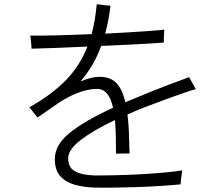

<svg xmlns="http://www.w3.org/2000/svg" viewBox="-20 -846 1040 907"><path d="M422 40Q374 38 332.5 26.5Q291 15 265 -13.5Q239 -42 239 -95Q239 -160 307 -216.5Q375 -273 514 -337Q495 -426 439 -426Q396 -426 348 -407.5Q300 -389 257 -360Q238 -346 210.5 -327.5Q183 -309 157 -291Q154 -295 146 -305Q138 -315 130 -325.5Q122 -336 118 -339Q225 -399 291.5 -467.5Q358 -536 393 -626Q313 -622 241.5 -619.5Q170 -617 129 -616Q129 -620 128 -633Q127 -646 125.5 -659.5Q124 -673 123 -678Q168 -677 246.5 -679Q325 -681 413 -685Q430 -750 437 -826Q443 -826 456 -824Q469 -822 482.5 -820.5Q496 -819 502 -819Q498 -784 491.5 -751Q485 -718 477 -687Q537 -690 591.5 -693.5Q646 -697 689 -700Q732 -703 756 -706Q756 -702 755 -689Q754 -676 754 -663Q754 -650 754 -645Q728 -643 682 -640Q636 -637 578 -634.5Q520 -632 458 -629Q424 -535 360 -461Q383 -471 406 -477Q429 -483 451 -483Q501 -483 529.5 -454Q558 -425 572 -363Q607 -377 644.5 -393Q682 -409 724 -425Q774 -445 815.5 -460Q857 -475 873 -482Q876 -478 882.5 -465.5Q889 -453 896 -441Q903 -429 905 -425Q889 -421 861.5 -411.5Q834 -402 803 -391Q772 -380 745 -370Q701 -354 660 -338Q619 -322 582 -305Q587 -268 589 -222Q591 -176 592 -121Q587 -121 573.5 -121Q560 -121 546.5 -120.5Q533 -120 528 -120Q528 -167 527 -207Q526 -247 523 -279Q420 -230 361 -184.5Q302 -139 302 -98Q302 -75 312 -57.5Q322 -40 350 -29.5Q378 -19 430 -17Q462 -17 515 -18Q568 -19 629 -22Q690 -25 746.5 -30Q803 -35 841 -41Q840 -35 838 -21Q836 -7 834.5 6.5Q833 20 833 25Q792 29 736.5 32.5Q681 36 621.5 38Q562 40 509.5 40.5Q457 41 422 40Z"/></svg>

Font: Zen Kaku Gothic Antique
Style: Regular
Weight: 400
Designer: Yoshimichi Ohira
Foundry: Positype
Version: Version 1.001